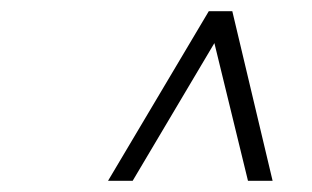

<svg xmlns="http://www.w3.org/2000/svg" viewBox="-20 -670 558 343"><path d="M363 -593 423 -347H467L395 -650H353L173 -347H217Z"/></svg>

Font: Libertinus Serif
Style: Italic
Weight: 400
Italic angle: -12°
Designer: Philipp H. Poll, Khaled Hosny
Foundry: Caleb Maclennan
Version: Version 7.050;RELEASE